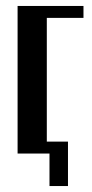

<svg xmlns="http://www.w3.org/2000/svg" viewBox="-20 -515 308 644"><path d="M39 -495H260V-455H137V0H39ZM122 -40H208V109H146V0H122Z"/></svg>

Font: Moniqa Paragraph
Style: Bold
Weight: 700
Designer: Rajesh Rajput
Foundry: Rajesh Rajput
Version: Version 1.000